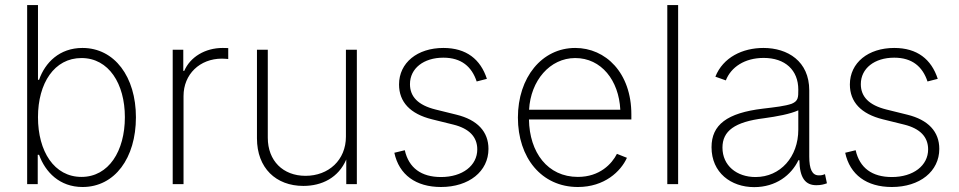

<svg xmlns="http://www.w3.org/2000/svg" viewBox="-20 -748 3896 780"><path d="M315.4 11.7C446.3 11.7 532.2 -106 532.2 -271.5C532.2 -436 445.3 -553.2 314.9 -553.2C221.7 -553.2 163.1 -493.7 138.7 -423.8H134.3V-727.5H90.3V0H133.3V-119.1H138.7C164.1 -48.8 222.2 11.7 315.4 11.7ZM311 -29.3C200.2 -29.3 134.3 -132.8 134.3 -272C134.3 -410.2 200.7 -512.2 311 -512.2C421.9 -512.2 487.3 -407.7 487.3 -272C487.3 -134.8 421.9 -29.3 311 -29.3Z M681.6 0H725.6V-357.9C725.6 -446.3 791.5 -509.8 881.8 -509.8C893.6 -509.8 903.3 -508.3 907.2 -508.3V-552.7L884.8 -553.2C813 -553.2 752.4 -516.1 728.5 -460H724.6V-545.9H681.6Z M1212.4 7.3C1287.6 7.3 1355 -25.9 1386.7 -100.1V0H1429.7V-545.9H1385.3V-192.9C1385.3 -97.7 1314.9 -33.7 1221.2 -33.7C1129.9 -33.7 1067.9 -94.7 1067.9 -188.5V-545.9H1023.9V-186C1023.9 -65.4 1101.1 7.3 1212.4 7.3Z M1771.5 11.7C1885.3 11.7 1964.4 -51.8 1964.4 -143.1C1964.4 -212.9 1919.9 -261.2 1834 -282.2L1749 -303.2C1678.7 -320.8 1645.5 -355 1645.5 -406.2C1645.5 -470.2 1701.2 -513.7 1781.2 -513.7C1854.5 -513.7 1896.5 -477.1 1916.5 -417L1958 -427.7C1932.1 -507.3 1874.5 -553.2 1781.2 -553.2C1675.8 -553.2 1601.1 -493.2 1601.1 -404.8C1601.1 -334 1646 -285.2 1735.4 -263.2L1822.3 -241.7C1886.7 -225.6 1918.9 -191.4 1918.9 -141.1C1918.9 -75.7 1859.4 -28.8 1771.5 -28.8C1691.4 -28.8 1640.6 -65.9 1624.5 -137.7L1582 -127.4C1601.1 -38.1 1669.4 11.7 1771.5 11.7Z M2327.6 11.7C2436 11.7 2502 -51.8 2526.9 -106.9L2486.3 -123C2465.8 -82.5 2416.5 -29.3 2327.6 -29.3C2204.6 -29.3 2130.9 -128.9 2128.9 -262.7H2544.9V-283.2C2544.9 -452.6 2440.4 -553.2 2316.9 -553.2C2181.2 -553.2 2084 -433.1 2084 -270.5C2084 -107.4 2179.7 11.7 2327.6 11.7ZM2129.4 -302.2C2135.7 -420.4 2213.9 -512.2 2316.9 -512.2C2422.9 -512.2 2494.1 -421.4 2500 -302.2Z M2734.9 -727.5H2690.9V0H2734.9Z M3043.9 12.2C3131.8 12.2 3194.3 -36.1 3223.6 -97.2H3227.5C3228.5 -24.4 3252.4 4.4 3296.4 4.4C3314.9 4.4 3327.6 1 3339.4 -3.4L3331.5 -40.5C3321.3 -36.6 3317.4 -35.6 3306.2 -35.6C3279.3 -35.6 3267.6 -61 3267.6 -112.3V-380.9C3267.6 -499.5 3179.7 -553.2 3081.5 -553.2C2996.6 -553.2 2917.5 -515.1 2886.2 -436.5L2928.7 -421.4C2949.7 -475.1 3004.9 -512.7 3082.5 -512.7C3169.9 -512.7 3223.1 -462.9 3223.1 -383.8C3223.1 -352.5 3223.1 -337.9 3196.8 -326.7C3169.4 -316.9 3128.4 -312.5 3079.1 -306.6C2933.6 -289.1 2870.6 -241.2 2870.6 -149.9C2870.6 -46.4 2949.7 12.2 3043.9 12.2ZM3049.3 -28.8C2973.1 -28.8 2915 -75.2 2915 -148.4C2915 -215.8 2964.4 -252.9 3083.5 -267.6C3136.7 -274.9 3189.9 -284.7 3223.1 -299.8V-221.2C3223.1 -110.8 3150.4 -28.8 3049.3 -28.8Z M3603 11.7C3716.8 11.7 3795.9 -51.8 3795.9 -143.1C3795.9 -212.9 3751.5 -261.2 3665.5 -282.2L3580.6 -303.2C3510.3 -320.8 3477.1 -355 3477.1 -406.2C3477.1 -470.2 3532.7 -513.7 3612.8 -513.7C3686 -513.7 3728 -477.1 3748 -417L3789.6 -427.7C3763.7 -507.3 3706.1 -553.2 3612.8 -553.2C3507.3 -553.2 3432.6 -493.2 3432.6 -404.8C3432.6 -334 3477.5 -285.2 3566.9 -263.2L3653.8 -241.7C3718.3 -225.6 3750.5 -191.4 3750.5 -141.1C3750.5 -75.7 3690.9 -28.8 3603 -28.8C3522.9 -28.8 3472.2 -65.9 3456.1 -137.7L3413.6 -127.4C3432.6 -38.1 3501 11.7 3603 11.7Z"/></svg>

Font: Raveo ExtraLight
Style: Regular
Weight: 200
Designer: Jakub Foglar, Rasmus Andersson (Inter)
Foundry: Jakubfoglar.com
Version: Version 1.100;Glyphs 3.2.3 (3260)